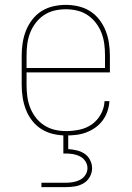

<svg xmlns="http://www.w3.org/2000/svg" viewBox="-20 -548 540 788"><path d="M251 8Q225 8 199 2Q173 -4 151 -17.5Q129 -31 112.5 -52Q96 -73 86.5 -97.5Q77 -122 73 -148Q69 -174 69 -200V-320Q69 -346 73 -372Q77 -398 86.5 -422Q96 -446 112 -467Q128 -488 150 -502Q172 -516 198 -522Q224 -528 250 -528Q276 -528 302 -522Q328 -516 350 -502Q372 -488 388 -467Q404 -446 413.5 -422Q423 -398 427 -372Q431 -346 431 -320V-251H89V-200Q89 -176 92 -152.5Q95 -129 103.5 -107Q112 -85 126.5 -66Q141 -47 161 -34Q181 -21 204 -15.5Q227 -10 251 -10Q279 -10 307 -16Q335 -22 357.5 -38Q380 -54 394 -79.5Q408 -105 409 -133H429Q428 -112 421 -91.5Q414 -71 401.5 -54Q389 -37 371.5 -24.5Q354 -12 334 -4.5Q314 3 293 5.5Q272 8 251 8ZM89 -269H411V-320Q411 -344 408 -367.5Q405 -391 396.5 -413Q388 -435 373.5 -454Q359 -473 339.5 -486Q320 -499 297 -504.5Q274 -510 250 -510Q226 -510 203 -504.5Q180 -499 160.5 -486Q141 -473 126.5 -454Q112 -435 103.5 -413Q95 -391 92 -367.5Q89 -344 89 -320ZM150 220V202H250Q265 202 280 199.5Q295 197 308.5 190Q322 183 330.5 170Q339 157 339 142Q339 127 330.5 114Q322 101 308.5 94Q295 87 280 84.5Q265 82 250 82H240V0H260V64Q277 65 294.5 69Q312 73 326.5 82.5Q341 92 349.5 108.5Q358 125 358 142Q358 161 348.5 178Q339 195 322.5 204.5Q306 214 287.5 217Q269 220 250 220Z"/></svg>

Font: Iosevka Curly Slab Thin
Style: Regular
Weight: 100
Monospace: yes
Designer: Belleve Invis
Foundry: Belleve Invis
Version: Version 22.1.2; ttfautohint (v1.8.4)